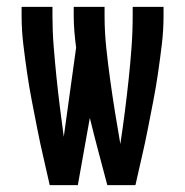

<svg xmlns="http://www.w3.org/2000/svg" viewBox="-20 -540 540 560"><path d="M125 0Q116 -41 106.5 -81.5Q97 -122 89 -163Q81 -204 73 -245Q65 -286 59 -327.5Q53 -369 48 -410.5Q43 -452 43 -494V-520H133V-494Q133 -450 136.5 -405.5Q140 -361 144.5 -317Q149 -273 154.5 -229Q160 -185 166 -141L202 -401Q199 -424 197 -447.5Q195 -471 195 -494V-520H285V-494Q285 -447 290 -400Q295 -353 301.5 -306Q308 -259 315.5 -212.5Q323 -166 331 -120Q338 -166 344 -213Q350 -260 355 -306.5Q360 -353 363.5 -400Q367 -447 367 -494V-520H457V-494Q457 -452 452 -410.5Q447 -369 441 -327.5Q435 -286 427 -245Q419 -204 411 -163Q403 -122 393.5 -81.5Q384 -41 375 0H293Q280 -49 267 -98Q254 -147 242 -196L207 0Z"/></svg>

Font: Iosevka Bendy Medium
Style: Regular
Weight: 500
Monospace: yes
Designer: Belleve Invis
Foundry: Belleve Invis
Version: Version 30.1.2